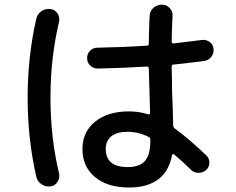

<svg xmlns="http://www.w3.org/2000/svg" viewBox="-20 -790 1040 845"><path d="M445.3 -134.8Q445.3 -54.7 542 -54.7Q594.7 -54.7 618.2 -82Q641.6 -109.4 641.6 -169.9V-174.8Q641.6 -183.6 635.7 -186.5Q589.8 -210 542 -210Q494.1 -210 469.7 -189.9Q445.3 -169.9 445.3 -134.8ZM547.9 35.2Q453.1 35.2 397.9 -10.7Q342.8 -56.6 342.8 -134.8Q342.8 -209 398.4 -254.4Q454.1 -299.8 547.9 -299.8Q589.8 -299.8 631.8 -287.1Q640.6 -285.2 640.6 -293Q639.6 -327.1 637.7 -392.6Q635.7 -441.4 634.8 -489.3Q634.8 -497.1 626 -497.1Q515.6 -490.2 410.2 -488.3Q390.6 -488.3 377 -501.5Q363.3 -514.6 363.3 -534.2Q363.3 -553.7 376.5 -566.9Q389.6 -580.1 409.2 -580.1Q517.6 -582 626 -588.9Q634.8 -588.9 634.8 -597.7Q636.7 -699.2 638.7 -720.7Q639.6 -742.2 655.8 -755.9Q671.9 -769.5 693.4 -769.5Q712.9 -769.5 727.1 -754.4Q741.2 -739.3 739.3 -718.8Q737.3 -681.6 735.4 -608.4Q735.4 -599.6 743.2 -598.6Q748 -598.6 870.1 -614.3Q888.7 -616.2 903.8 -604.5Q918.9 -592.8 919.9 -574.2Q921.9 -554.7 909.2 -539.1Q896.5 -523.4 877 -521.5Q809.6 -512.7 744.1 -505.9Q735.4 -505.9 735.4 -497.1Q736.3 -479.5 736.8 -443.4Q737.3 -407.2 737.3 -388.7Q741.2 -292 742.2 -238.3Q742.2 -230.5 749 -224.6Q806.6 -183.6 887.7 -106.4Q901.4 -93.8 901.4 -74.2Q901.4 -54.7 887.2 -42Q873 -29.3 853.5 -29.3Q834 -29.3 820.3 -43Q776.4 -85.9 745.1 -111.3Q743.2 -113.3 740.7 -111.8Q738.3 -110.4 737.3 -107.4Q710 35.2 547.9 35.2ZM202.1 30.3Q179.7 33.2 162.1 20.5Q144.5 7.8 139.6 -12.7Q101.6 -179.7 101.6 -359.9Q101.6 -540 139.6 -707Q144.5 -728.5 162.1 -740.7Q179.7 -752.9 202.1 -750Q221.7 -748 232.9 -731Q244.1 -713.9 240.2 -695.3Q202.1 -536.1 202.1 -359.9Q202.1 -183.6 240.2 -25.4Q244.1 -6.8 232.9 10.7Q221.7 28.3 202.1 30.3Z"/></svg>

Font: Rounded Mgen+ 2p medium
Style: Regular
Weight: 500
Designer: [Source Han Sans]
Ryoko NISHIZUKA  (kana & ideographs); Paul D. Hunt (Latin, Greek & Cyrillic); Wenlong ZHANG  (bopomofo
Version: Version 1.059.20150602